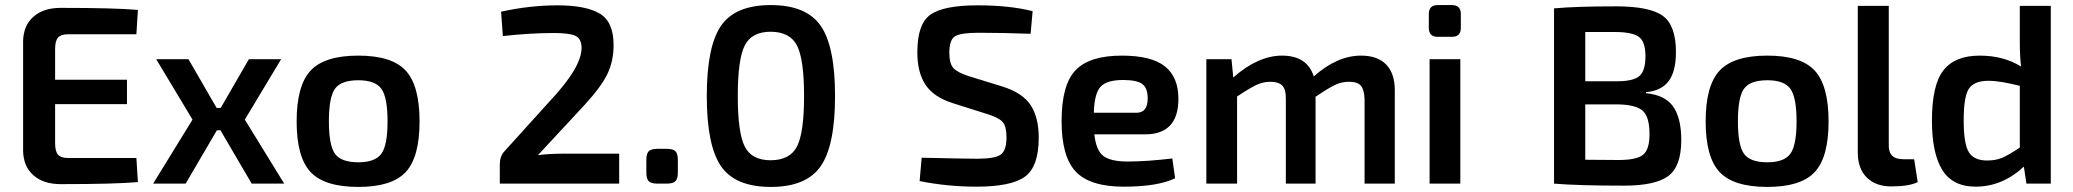

<svg xmlns="http://www.w3.org/2000/svg" viewBox="-20 -723 8163 756"><path d="M517 -101 523 -6Q432 2 219 2Q151 2 111.5 -33Q72 -68 71 -129V-561Q72 -622 111.5 -657Q151 -692 219 -692Q432 -692 523 -684L517 -588H247Q220 -588 208.5 -575Q197 -562 197 -530V-409H480V-313H197V-159Q197 -127 208.5 -114Q220 -101 247 -101Z M848 -210H834L711 0H583L738 -252L595 -490H722L833 -298H849L960 -490H1087L944 -252L1099 0H971Z M1391 -504Q1523 -504 1577.5 -445Q1632 -386 1632 -245Q1632 -104 1577.5 -45.5Q1523 13 1391 13Q1258 13 1203 -45.5Q1148 -104 1148 -245Q1148 -386 1203 -445Q1258 -504 1391 -504ZM1391 -407Q1323 -407 1299 -373.5Q1275 -340 1275 -245Q1275 -151 1299 -117.5Q1323 -84 1391 -84Q1457 -84 1481.5 -117.5Q1506 -151 1506 -245Q1506 -340 1481.5 -373.5Q1457 -407 1391 -407Z M1960 -581 1953 -677Q2067 -702 2175 -702Q2287 -702 2341.5 -669.5Q2396 -637 2396 -546Q2396 -483 2372 -432.5Q2348 -382 2281 -309L2098 -112Q2139 -118 2205 -118H2418V0H1948V-75Q1948 -108 1966 -127L2146 -326Q2271 -459 2270 -536Q2269 -572 2244.5 -582.5Q2220 -593 2162 -593Q2066 -593 1960 -581Z M2569 -137H2605Q2630 -137 2639.5 -127.5Q2649 -118 2649 -94V-43Q2649 -19 2639.5 -9.5Q2630 0 2605 0H2569Q2544 0 2534.5 -9.5Q2525 -19 2525 -43V-94Q2525 -118 2534.5 -127.5Q2544 -137 2569 -137Z M2819 -621.5Q2875 -703 3015 -703Q3155 -703 3211.5 -621.5Q3268 -540 3268 -345Q3268 -150 3211.5 -68.5Q3155 13 3015 13Q2875 13 2819 -68.5Q2763 -150 2763 -345Q2763 -540 2819 -621.5ZM3014 -598Q2940 -598 2912.5 -544Q2885 -490 2885 -345Q2885 -200 2912.5 -146Q2940 -92 3014 -92Q3090 -92 3118 -146Q3146 -200 3146 -345Q3146 -490 3118 -544Q3090 -598 3014 -598Z M3870 -273 3731 -317Q3656 -341 3624 -389.5Q3592 -438 3592 -517Q3592 -630 3644.5 -666Q3697 -702 3829 -702Q3956 -702 4046 -679L4038 -590Q3924 -594 3833 -594Q3764 -594 3741 -580.5Q3718 -567 3718 -515Q3718 -472 3734.5 -454.5Q3751 -437 3795 -423L3928 -382Q4007 -357 4038.5 -308.5Q4070 -260 4070 -181Q4070 -67 4016 -27.5Q3962 12 3825 12Q3711 12 3601 -10L3609 -102Q3784 -98 3828 -98Q3897 -98 3920 -114Q3943 -130 3943 -182Q3943 -226 3927.5 -243Q3912 -260 3870 -273Z M4489 -194H4289Q4296 -130 4325 -108.5Q4354 -87 4420 -87Q4495 -87 4596 -99L4607 -21Q4538 12 4405 12Q4272 12 4216 -47Q4160 -106 4160 -246Q4160 -389 4215 -446.5Q4270 -504 4397 -504Q4514 -504 4567 -461.5Q4620 -419 4620 -334Q4620 -194 4489 -194ZM4287 -279H4455Q4499 -279 4499 -336Q4499 -376 4478 -392Q4457 -408 4402 -408Q4338 -408 4313.5 -381.5Q4289 -355 4287 -279Z M4829 -490 4836 -418Q4934 -504 5028 -504Q5127 -504 5153 -422Q5245 -504 5339 -504Q5404 -504 5438 -469Q5472 -434 5472 -368V0H5353V-331Q5352 -369 5339 -385Q5326 -401 5292 -401Q5263 -401 5237.5 -389Q5212 -377 5160 -342V0H5043V-331Q5044 -370 5029.5 -385.5Q5015 -401 4982 -401Q4954 -401 4928 -389Q4902 -377 4851 -343V0H4730V-490Z M5641 -703H5697Q5732 -703 5732 -668V-613Q5732 -578 5697 -578H5641Q5606 -578 5606 -613V-668Q5606 -703 5641 -703ZM5730 0H5609V-490H5730Z M6461 -360V-356Q6536 -349 6568 -303.5Q6600 -258 6600 -172Q6600 -68 6549 -30Q6498 8 6374 8Q6194 8 6099 0V-690Q6184 -698 6343 -698Q6476 -698 6527.5 -660.5Q6579 -623 6579 -518Q6579 -443 6551 -404.5Q6523 -366 6461 -360ZM6222 -403H6347Q6411 -403 6435 -423.5Q6459 -444 6459 -502Q6459 -559 6433 -578Q6407 -597 6337 -597H6222ZM6222 -94 6353 -93Q6424 -93 6449.5 -113.5Q6475 -134 6475 -195Q6475 -263 6448 -287Q6421 -311 6349 -312H6222Z M6939 -504Q7071 -504 7125.5 -445Q7180 -386 7180 -245Q7180 -104 7125.5 -45.5Q7071 13 6939 13Q6806 13 6751 -45.5Q6696 -104 6696 -245Q6696 -386 6751 -445Q6806 -504 6939 -504ZM6939 -407Q6871 -407 6847 -373.5Q6823 -340 6823 -245Q6823 -151 6847 -117.5Q6871 -84 6939 -84Q7005 -84 7029.5 -117.5Q7054 -151 7054 -245Q7054 -340 7029.5 -373.5Q7005 -407 6939 -407Z M7417 -700V-153Q7416 -124 7430.5 -110Q7445 -96 7475 -96H7517L7531 -6Q7497 11 7427 11Q7366 11 7330.5 -24Q7295 -59 7295 -123V-700Z M8055 -700V0H7959L7949 -67Q7864 12 7759 12Q7669 12 7628 -53.5Q7587 -119 7587 -248Q7587 -389 7632.5 -446.5Q7678 -504 7775 -504Q7869 -504 7938 -461Q7933 -501 7933 -559V-700ZM7933 -142V-385Q7853 -405 7811 -405Q7754 -405 7733 -374.5Q7712 -344 7712 -249Q7712 -156 7732.5 -123.5Q7753 -91 7804 -91Q7838 -91 7863 -101.5Q7888 -112 7933 -142Z"/></svg>

Font: Exo 2.0 Semi Bold
Style: Regular
Weight: 600
Designer: Natanael Gama
Version: Version 1.001;PS 001.001;hotconv 1.0.70;makeotf.lib2.5.58329